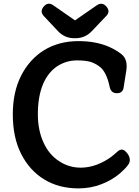

<svg xmlns="http://www.w3.org/2000/svg" viewBox="-20 -1027 769 1065"><path d="M416 18Q306 18 225 -32Q144 -81 97 -174Q51 -265 51 -393Q51 -516 97 -607Q144 -699 225 -749Q308 -799 415 -799Q511 -799 583 -768Q624 -750 653 -727Q673 -711 679 -688Q685 -665 681 -639L666 -543Q662 -510 628 -510Q597 -510 589 -542Q573 -621 539 -652Q516 -672 485 -683Q455 -692 408 -692Q348 -692 298 -660Q247 -626 219 -561Q190 -492 190 -393Q190 -304 222 -235Q253 -168 308 -133Q362 -97 428 -97Q473 -97 518 -114Q562 -131 597 -157Q605 -163 612.5 -169.5Q620 -176 628 -183Q657 -212 681 -182L684 -179Q698 -162 700 -144Q702 -126 688 -109Q679 -97 668 -86.5Q657 -76 645 -65Q600 -27 542 -5Q482 18 416 18ZM392 -815Q338 -815 301 -855L223 -938Q199 -964 223 -991Q246 -1018 275 -998L396 -914L516 -997Q546 -1018 570 -991Q594 -963 569 -938L489 -854Q452 -815 398 -815Z"/></svg>

Font: MaokenZhuyuanTi
Style: Regular
Weight: 400
Designer: Fontworks Inc & LongZhuTi team: ZERO子、时光羊、荆南、频凡、刘鹏、Little White Dog、帆影Magmeta、奈白不弍、白日月球、ChaoTawei、雨三（排名不分先后）
Version: Version 1.000; 20230222